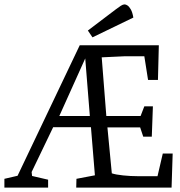

<svg xmlns="http://www.w3.org/2000/svg" viewBox="-30 -854 820 874"><path d="M-10 0V-40L72 -59L40 -33L333 -648H693L689 -490H644L627 -598H540L433 -593L454 -326H610L627 -370H666L661 -232H622L608 -274H459L479 -65Q497 -59 530.5 -55.5Q564 -52 597 -52H687L711 -155H756L751 0H317L318 -40L402 -56L384 -275H212L114 -71L116 -53L189 -36V0ZM240 -326H379L358 -588ZM391 -684 370 -715 498 -812Q511 -822 520.5 -828Q530 -834 537 -834Q543 -834 550.5 -829Q558 -824 565.5 -811Q573 -798 577 -774Z"/></svg>

Font: Faustina Light Light
Style: Regular
Weight: 300
Version: Version 1.200